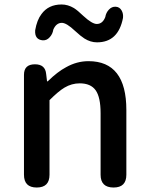

<svg xmlns="http://www.w3.org/2000/svg" viewBox="-20 -837 664 857"><path d="M144 0Q87 0 87 -57V-275V-503Q87 -550 136 -550Q182 -550 186 -507L190 -474H193Q237 -517 275 -537Q323 -564 375 -564Q544 -564 544 -346V-57Q544 0 487 0Q429 0 429 -57V-332Q429 -403 407 -434Q385 -465 336 -465Q300 -465 268 -446Q241 -430 201 -390V-57Q201 0 144 0ZM413 -648Q384 -648 357 -665Q341 -675 315 -699Q277 -735 256 -735Q231 -735 218 -705Q215 -685 202 -671Q189 -656 171 -657Q134 -660 137 -702Q145 -748 165 -774Q196 -817 255 -817Q283 -817 310 -801Q326 -791 352 -766Q391 -730 412 -730Q438 -730 450 -761Q453 -780 466 -794Q479 -808 496.5 -807Q514 -806 523 -790Q531 -776 529 -757Q508 -648 413 -648Z"/></svg>

Font: GenSenRounded TW M
Style: Regular
Weight: 500
Version: Version 1.501;PS 1;hotconv 16.6.51;makeotf.lib2.5.65220